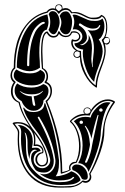

<svg xmlns="http://www.w3.org/2000/svg" viewBox="-20 -855 573 879"><path d="M250 -832Q243 -832 239.5 -828Q236 -824 236 -818Q236 -816 238 -813Q242 -810 247 -805H249Q249 -805 251 -805Q256 -809 262 -813Q263 -816 263 -818Q263 -823 259 -827.5Q255 -832 250 -832ZM481 -670Q481 -682 469 -682Q464 -682 461 -680Q457 -674 454 -670Q457 -662 458 -659Q462 -656 466 -656Q479 -658 481 -670ZM484 -668Q484 -662 479.5 -656.5Q475 -651 468 -651Q464 -651 460 -654Q464 -640 464 -622Q464 -594 444 -543Q424 -492 424 -462V-458Q424 -452 419 -455Q388 -475 367 -515Q346 -555 346 -594Q341 -590 334 -590Q326 -590 321 -594.5Q316 -599 316 -606Q317 -619 328 -623Q306 -637 306 -661Q306 -663 306.5 -665Q307 -667 307.5 -670Q308 -673 309.5 -674.5Q311 -676 314 -674Q320 -672 325 -672Q332 -672 337 -676.5Q342 -681 342 -687Q342 -706 317 -706Q316 -706 314 -705.5Q312 -705 310 -705Q302 -685 281 -685Q263 -685 250 -700Q243 -683 225 -683Q205 -683 194 -704Q174 -696 174 -618Q174 -605 175.5 -580Q177 -555 177 -543Q200 -532 200 -504Q200 -491 193 -480Q218 -469 218 -439Q218 -411 196 -390Q265 -223 265 -74V-67Q291 -73 297 -78Q296 -82 296 -86Q296 -98 304 -106Q312 -114 323 -114H327Q342 -144 342 -186Q342 -220 331.5 -250Q321 -280 301 -297Q299 -300 301 -302Q330 -334 369 -334Q362 -337 362 -346Q362 -353 367 -358Q372 -363 380 -363Q386 -363 391 -359.5Q396 -356 396 -350Q408 -371 429.5 -385.5Q451 -400 474 -400Q491 -400 505 -391Q506 -389 506 -389Q506 -388 506 -387.5Q506 -387 506 -386Q458 -321 458 -257Q458 -212 439.5 -158.5Q421 -105 394 -59Q398 -53 398 -45Q398 -33 390 -25.5Q382 -18 371 -18Q364 -18 358 -22Q346 -10 331 -4Q316 2 302 3Q288 4 260 4H254Q161 4 111 -55.5Q61 -115 61 -217Q61 -222 61.5 -232Q62 -242 62 -247Q62 -255 58 -262Q54 -269 48 -276.5Q42 -284 39 -288Q39 -288 38.5 -288.5Q38 -289 38 -290Q38 -296 62 -296Q94 -296 117 -275Q78 -331 65 -385Q30 -399 30 -437Q30 -460 43 -478Q28 -489 28 -510Q29 -532 43 -545Q43 -607 57 -658Q71 -709 106 -749Q141 -789 194 -802Q204 -817 222 -817Q226 -817 233 -815V-818Q233 -826 237.5 -830.5Q242 -835 250 -835Q266 -835 266 -819V-815Q274 -818 281 -818Q298 -818 310 -799Q315 -800 323 -800Q342 -800 364.5 -787.5Q387 -775 398 -774H407Q436 -774 442 -786Q443 -788 446 -786Q471 -777 471 -729Q471 -706 463 -686H467Q474 -686 479 -680.5Q484 -675 484 -668ZM334 -620Q327 -620 323.5 -616Q320 -612 320 -607Q320 -602 323.5 -598Q327 -594 332 -594Q340 -594 345 -601V-610V-615Q343 -617 338.5 -618.5Q334 -620 334 -620ZM379 -360Q366 -360 366 -346Q366 -334 378 -334Q384 -334 389 -337.5Q394 -341 394 -347Q394 -353 389.5 -356.5Q385 -360 379 -360ZM434 -351Q434 -344 442 -344Q450 -344 450 -351Q450 -354 447.5 -356.5Q445 -359 442 -359Q439 -359 436.5 -356.5Q434 -354 434 -351ZM344 -295Q344 -288 352 -288Q360 -288 360 -295Q360 -298 357.5 -300.5Q355 -303 352 -303Q349 -303 346.5 -300.5Q344 -298 344 -295ZM391 -186Q384 -148 370 -116Q368 -113 369.5 -111.5Q371 -110 374 -110Q376 -111 378 -112Q383 -122 387 -132.5Q391 -143 394 -154.5Q397 -166 398.5 -172.5Q400 -179 402 -192Q404 -205 405 -207Q428 -315 430 -323Q432 -328 430 -329Q428 -330 426 -326Q409 -273 398 -218V-220Q398 -222 398 -223Q392 -252 374 -276Q371 -280 369 -279Q367 -278 370 -274Q384 -251 389 -220Q392 -199 392 -194Q392 -192 391.5 -189.5Q391 -187 391 -186ZM99 -205V-187Q99 -111 132 -78Q182 -21 254 -21Q303 -21 318 -40Q322 -44 316 -45Q314 -46 313 -44Q300 -29 251 -29Q202 -29 162 -60Q163 -60 166 -59Q169 -58 171 -58Q175 -57 181 -57Q205 -57 219.5 -75Q234 -93 234 -118Q234 -124 233 -127Q220 -221 160 -319Q158 -323 154 -319Q151 -317 153 -316Q214 -207 226 -125Q226 -121 226 -115Q226 -95 214 -80Q202 -65 182 -65Q154 -65 142 -78Q122 -106 122 -130Q122 -139 125 -149Q127 -154 133 -159.5Q139 -165 146 -166Q155 -168 143 -169Q141 -170 141 -170Q128 -170 121.5 -157.5Q115 -145 115 -127Q106 -154 106 -188V-201Q106 -231 97 -246L92 -249Q92 -248 93 -247Q99 -234 99 -205ZM177 -438 175 -439Q160 -423 125 -423Q92 -423 76 -436Q70 -438 70 -438Q70 -438 74 -434Q96 -414 125 -414Q128 -386 130 -378Q134 -368 140 -371Q143 -373 141 -378L134 -414Q164 -419 177 -438ZM180 -746Q183 -746 184.5 -748.5Q186 -751 184.5 -753Q183 -755 180 -755Q170 -755 153 -739.5Q136 -724 128 -705Q104 -652 104 -558Q104 -552 109 -552Q114 -552 114 -558Q114 -650 138 -701Q144 -717 157.5 -730.5Q171 -744 180 -746ZM404 -565Q404 -572 407 -596Q410 -620 410 -634Q410 -686 381 -718Q389 -715 402 -715Q429 -715 438 -734Q441 -740 437 -740Q434 -741 433 -737Q428 -724 406 -724Q381 -724 349 -747Q346 -749 343.5 -747Q341 -745 341 -742Q341 -739 343 -738Q378 -717 378 -682Q378 -672 369.5 -662.5Q361 -653 349 -651Q343 -649 354 -648Q364 -648 375 -659Q386 -670 386 -681Q386 -691 386 -695Q401 -669 401 -634Q401 -626 399.5 -607.5Q398 -589 398 -586Q398 -573 402 -552Q402 -548 403 -547Q404 -547 405 -550Q405 -553 404.5 -558Q404 -563 404 -565ZM133 -342Q155 -342 169 -352Q183 -362 183 -382H187Q191 -371 202 -337.5Q213 -304 220 -281Q227 -258 235.5 -214Q244 -170 250 -122Q250 -117 250 -106Q250 -68 235 -48Q251 -48 272 -54.5Q293 -61 306 -71Q340 -60 349 -30Q335 -16 314.5 -12Q294 -8 261 -8H259Q175 -8 125.5 -63.5Q76 -119 76 -220Q76 -225 76.5 -235.5Q77 -246 77 -252Q77 -272 61 -283Q89 -283 109.5 -262Q130 -241 130 -206Q130 -195 126 -178Q139 -179 145 -179Q162 -179 166 -164Q135 -157 134 -125Q134 -108 145.5 -96.5Q157 -85 174 -85Q188 -85 199 -95.5Q210 -106 210 -121Q210 -126 209 -130Q199 -168 181 -201.5Q163 -235 146 -256Q129 -277 111.5 -305Q94 -333 86 -361Q87 -362 90 -362Q102 -342 133 -342ZM382 -46Q382 -32 369 -32Q361 -32 355 -36Q341 -67 313 -76Q310 -80 310 -86Q310 -92 316 -97Q322 -102 330 -102Q352 -102 367 -85.5Q382 -69 382 -46ZM178 -470Q202 -464 202 -439Q202 -413 179 -395Q179 -376 166.5 -362Q154 -348 134 -348Q115 -348 100.5 -360.5Q86 -373 79 -392Q47 -410 47 -440Q47 -460 59 -473Q85 -454 123 -454Q155 -454 178 -470ZM126 -464Q96 -464 69.5 -476.5Q43 -489 43 -510Q43 -526 55 -537Q82 -519 117 -519Q149 -519 164 -535Q186 -526 186 -509Q186 -464 126 -464ZM486 -385Q453 -350 442 -257Q442 -216 424 -161.5Q406 -107 385 -68Q381 -85 367.5 -96.5Q354 -108 338 -108Q358 -145 358 -189Q358 -259 318 -300Q340 -320 371 -320Q385 -320 395 -317Q398 -336 422.5 -361.5Q447 -387 472 -387Q480 -387 486 -385ZM197 -789Q202 -765 202 -754Q202 -739 194 -719Q160 -714 160 -614Q160 -600 162 -575Q163 -554 163 -545Q140 -529 115 -529Q90 -529 57 -546Q57 -640 93.5 -707.5Q130 -775 197 -789ZM221 -804Q236 -804 244.5 -788Q253 -772 253 -752Q253 -739 244.5 -718.5Q236 -698 226 -698Q213 -698 202 -718Q210 -732 210 -754Q210 -774 203 -790Q208 -804 221 -804ZM449 -770Q458 -756 458 -735Q458 -715 450 -697Q442 -679 432 -675Q450 -648 450 -620Q450 -597 432 -551.5Q414 -506 411 -480Q387 -502 373 -542Q359 -582 359 -612Q359 -624 361 -628Q345 -630 333 -637.5Q321 -645 321 -657H322Q336 -657 346.5 -666Q357 -675 357 -688Q357 -701 346.5 -711Q336 -721 322 -721Q316 -721 313 -720Q320 -740 320 -755Q320 -772 312 -786Q314 -788 321 -788Q331 -788 358.5 -774.5Q386 -761 398 -760Q404 -759 416 -759Q437 -759 449 -770ZM253 -782Q262 -803 282 -803Q294 -803 302 -787.5Q310 -772 310 -756Q310 -735 303.5 -716.5Q297 -698 282 -698Q264 -698 254 -721Q261 -740 261 -753Q261 -766 253 -782ZM498 -387Q486 -393 474 -393Q448 -393 423.5 -372Q399 -351 391 -326Q384 -327 374 -327Q335 -327 306 -300Q326 -282 337.5 -250.5Q349 -219 349 -184Q349 -141 330 -109Q320 -109 311 -103Q302 -97 302 -86Q302 -84 304 -78Q298 -71 262 -60Q258 -59 258 -63Q258 -148 238 -235Q218 -322 189 -390Q188 -393 190 -394Q211 -411 211 -438Q211 -467 186 -475Q183 -478 184 -480Q193 -490 193 -505Q193 -516 187 -526Q181 -536 172 -540Q168 -576 168 -616Q168 -708 196 -711Q198 -711 199 -709Q209 -690 225 -690Q242 -690 246 -709Q249 -715 253 -710Q263 -691 281 -691Q300 -691 306 -710Q312 -712 319 -712Q331 -712 339.5 -704.5Q348 -697 348 -687Q348 -678 341 -671.5Q334 -665 324 -665Q320 -665 314 -666Q313 -664 313 -660Q313 -646 323.5 -634Q334 -622 348 -622Q351 -622 351 -619V-612Q351 -570 369.5 -527Q388 -484 418 -464V-467Q418 -496 438 -545Q458 -594 458 -621Q458 -646 446 -670Q446 -673 447 -674Q466 -688 466 -730Q466 -770 446 -780Q438 -767 414 -767Q403 -767 398 -768Q386 -769 361.5 -782Q337 -795 316 -795Q314 -795 311 -794.5Q308 -794 306 -794Q297 -810 282 -810Q264 -810 252 -794Q249 -790 246 -794Q237 -810 222 -810Q206 -810 198 -797Q158 -788 128.5 -763.5Q99 -739 82 -703Q65 -667 57.5 -627Q50 -587 50 -542Q35 -531 35 -511Q35 -492 50 -482Q52 -479 51 -477Q38 -461 38 -438Q38 -401 70 -388Q79 -349 99.5 -312.5Q120 -276 139 -253Q158 -230 176 -197Q194 -164 199 -130Q200 -126 200 -121Q200 -109 193 -101Q186 -93 171 -93Q159 -93 150.5 -102.5Q142 -112 142 -125Q142 -138 150.5 -147.5Q159 -157 173 -158Q173 -159 173.5 -160.5Q174 -162 174 -162Q174 -172 165.5 -179.5Q157 -187 146 -187Q146 -187 141.5 -186.5Q137 -186 135 -186.5Q133 -187 134 -190Q136 -202 136 -213Q136 -247 113 -268.5Q90 -290 61 -290Q57 -290 47 -288Q49 -285 55 -277Q61 -269 64.5 -262.5Q68 -256 68 -250Q68 -245 67.5 -235Q67 -225 67 -220Q67 -153 88.5 -104.5Q110 -56 153.5 -29Q197 -2 258 -2H262Q265 -2 275 -2Q285 -2 287.5 -2.5Q290 -3 298 -3Q306 -3 308 -3.5Q310 -4 316.5 -5Q323 -6 325.5 -7.5Q328 -9 333 -11Q338 -13 341 -15Q344 -17 348 -20Q352 -23 356 -27Q358 -29 360.5 -28.5Q363 -28 366.5 -27Q370 -26 371 -26Q379 -26 385 -31.5Q391 -37 391 -46Q391 -51 389 -57Q388 -57 388 -58.5Q388 -60 389 -61Q413 -104 430.5 -158Q448 -212 451 -257Q458 -331 498 -387ZM136 -248Q142 -233 142 -213Q142 -200 141 -193Q142 -193 144 -193.5Q146 -194 146 -194Q160 -194 169.5 -184.5Q179 -175 179 -163Q179 -158 177 -154Q164 -152 157 -144Q150 -136 150 -125Q150 -115 156.5 -107Q163 -99 171 -99Q183 -99 188.5 -106Q194 -113 194 -122Q194 -124 194 -125.5Q194 -127 194 -128Q188 -162 174.5 -188Q161 -214 136 -248Z"/></svg>

Font: Indiction Unicode
Style: Normal
Weight: 500
Version: Version 1.1